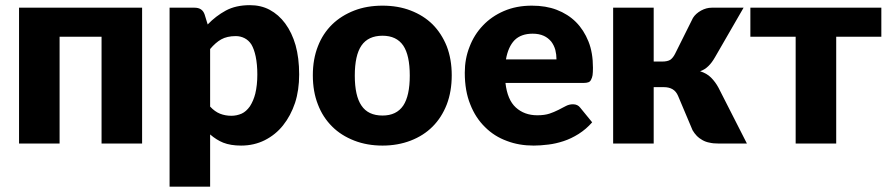

<svg xmlns="http://www.w3.org/2000/svg" viewBox="-20 -548 3394 733"><path d="M522.5 -518.6V0H367.7V-407.7H207.5V0H52.7V-518.6Z M782.2 -360.8V-141.1Q800.3 -121.6 820.3 -113.8Q840.3 -106 863.3 -106Q883.8 -106 902.8 -114.3Q919.9 -122.1 934.1 -142.1Q947.8 -163.6 954.6 -190.4Q962.4 -222.7 962.4 -263.7Q962.4 -302.2 956.1 -332.5Q950.2 -360.4 939.9 -377.9Q929.7 -394 913.6 -402.3Q897.9 -410.2 880.4 -410.2Q846.7 -410.2 824.2 -397.5Q803.2 -385.7 782.2 -360.8ZM761.2 -492.7 772.9 -454.6Q803.7 -486.8 842.3 -507.8Q880.4 -528.3 934.1 -528.3Q976.1 -528.3 1009.3 -510.7Q1043.9 -492.2 1068.8 -458.5Q1094.7 -423.3 1108.4 -375.5Q1122.1 -326.7 1122.1 -263.7Q1122.1 -203.6 1106.4 -155.3Q1089.8 -106 1060.5 -69.3Q1032.2 -33.7 990.7 -12.7Q949.7 7.8 900.4 7.8Q860.4 7.8 832 -3.4Q806.6 -13.7 782.2 -34.7V164.6H627.4V-518.6H723.1Q752.4 -518.6 761.2 -492.7Z M1440.4 -526.4Q1500 -526.4 1547.9 -507.8Q1597.2 -488.8 1631.3 -455.1Q1665.5 -420.9 1685.5 -371.6Q1704.6 -321.8 1704.6 -260.7Q1704.6 -198.7 1685.5 -148.9Q1666 -99.1 1631.3 -64.5Q1597.2 -30.3 1547.9 -11.2Q1498.5 7.8 1440.4 7.8Q1381.3 7.8 1332.5 -11.2Q1282.2 -30.8 1248.5 -64.5Q1212.4 -100.1 1193.8 -148.9Q1174.3 -198.2 1174.3 -260.7Q1174.3 -322.3 1193.8 -371.6Q1212.4 -419.9 1248.5 -455.1Q1282.7 -488.3 1332.5 -507.8Q1380.4 -526.4 1440.4 -526.4ZM1440.4 -106.9Q1493.7 -106.9 1519.5 -145Q1544.4 -182.6 1544.4 -259.3Q1544.4 -336.9 1519.5 -374Q1493.7 -411.6 1440.4 -411.6Q1385.7 -411.6 1359.9 -374Q1334.5 -336.9 1334.5 -259.3Q1334.5 -182.1 1359.9 -145Q1385.3 -106.9 1440.4 -106.9Z M1911.6 -321.3H2104.5Q2104.5 -339.8 2100.1 -357.4Q2095.2 -375 2084.5 -389.2Q2072.3 -403.8 2056.2 -411.1Q2038.1 -419.4 2013.7 -419.4Q1969.2 -419.4 1944.3 -394.5Q1919.9 -369.1 1911.6 -321.3ZM2208.5 -231.4H1909.7Q1917 -167 1949.2 -137.7Q1981.9 -107.9 2031.2 -107.9Q2059.1 -107.9 2078.1 -114.3Q2094.2 -119.6 2112.8 -128.9Q2118.2 -131.8 2128.2 -137Q2138.2 -142.1 2141.1 -143.6Q2153.3 -149.9 2167.5 -149.9Q2185.5 -149.9 2195.3 -136.7L2240.7 -81.1Q2218.3 -55.2 2189 -36.6Q2160.2 -18.6 2131.8 -9.3Q2102.1 0.5 2073.7 3.9Q2042.5 7.8 2017.6 7.8Q1961.4 7.8 1915.5 -9.8Q1867.2 -27.3 1832 -62.5Q1795.4 -98.1 1775.4 -149.4Q1754.4 -200.7 1754.4 -270.5Q1754.4 -323.7 1772.5 -369.1Q1790 -415.5 1823.7 -450.7Q1856.4 -485.4 1903.8 -505.9Q1951.2 -526.4 2010.3 -526.4Q2064 -526.4 2105 -510.7Q2148.4 -494.1 2178.7 -463.9Q2209 -433.6 2226.6 -389.6Q2243.7 -347.2 2243.7 -289.1Q2243.7 -271.5 2242.2 -260.7Q2240.7 -251.5 2236.3 -243.2Q2232.4 -235.8 2226.1 -233.9Q2218.8 -231.4 2208.5 -231.4Z M2557.1 -342.3 2625.5 -479.5Q2635.7 -496.1 2656.7 -507.8Q2676.8 -518.6 2696.8 -518.6H2818.8L2710 -330.1Q2697.8 -308.6 2684.6 -295.9Q2670.9 -282.2 2652.8 -275.9Q2678.2 -268.1 2694.3 -252Q2711.4 -234.9 2723.1 -212.9L2831.5 0H2724.6Q2702.6 0 2689 -3.4Q2674.3 -5.9 2661.6 -13.2Q2647.9 -21 2640.6 -28.8Q2630.4 -39.6 2624 -50.8L2568.8 -181.6Q2561.5 -199.2 2547.4 -207.5Q2533.7 -215.3 2514.6 -215.3H2475.6V0H2320.8V-518.6H2475.6V-313H2507.3Q2528.3 -313 2539.1 -319.8Q2549.3 -327.1 2557.1 -342.3Z M3344.7 -518.6V-407.7H3172.4V0H3017.6V-407.7H2844.7V-518.6Z"/></svg>

Font: Lato-ExtraBold
Style: Regular
Weight: 500
Designer: Lukasz Dziedzic with Adam Twardoch and Botio Nikoltchev
Foundry: tyPoland Lukasz Dziedzic
Version: ""